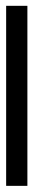

<svg xmlns="http://www.w3.org/2000/svg" viewBox="244 -284 111 640"><g transform="rotate(-90 300.0 35.5)"><path d="M600.1 70.8H0V0H600.1Z"/></g></svg>

Font: Aurulent Sans Mono
Style: Regular
Weight: 400
Monospace: yes
Version: Version 2007.05.04